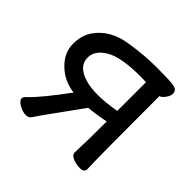

<svg xmlns="http://www.w3.org/2000/svg" viewBox="-134 -621 775 775"><g transform="rotate(45 253.0 -234.0)"><path d="M256 -242Q300 -242 357 -252V-416L325 -417Q215 -417 167.5 -389Q120 -361 120 -320Q120 -270 184 -251Q212 -242 256 -242ZM107 21Q90 21 69 9.5Q48 -2 48 -16Q48 -24 58 -32Q100 -71 180 -180Q121 -187 80 -227Q39 -267 39 -317Q39 -366 62 -399Q107 -464 200 -477Q275 -489 343 -489Q410 -489 432.5 -486.5Q455 -484 461 -477Q467 -470 467 -459Q467 -447 455.5 -431.5Q444 -416 435 -415Q435 -51 438 0Q438 18 413 18Q392 18 373 10Q354 2 354 -12V-13Q357 -79 357 -192Q309 -182 265 -178Q239 -141 195.5 -81.5Q152 -22 130 11Q124 21 107 21Z"/></g></svg>

Font: LXGW WenKai Lite Medium
Style: Regular
Weight: 500
Designer: LXGW / Fontworks Inc.
Foundry: LXGW / Fontworks Inc.
Version: Version 1.511; March 25, 2025